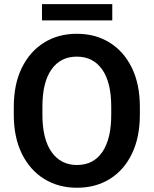

<svg xmlns="http://www.w3.org/2000/svg" viewBox="-20 -881 729 911"><path d="M643.6 -373.5V-336.9Q643.6 -229.5 606 -151.6Q568.4 -73.7 501.2 -32Q434.1 9.8 345.2 9.8Q257.3 9.8 189.7 -32Q122.1 -73.7 83.7 -151.6Q45.4 -229.5 45.4 -336.9V-373.5Q45.4 -481.4 83.5 -559.1Q121.6 -636.7 189 -678.7Q256.3 -720.7 344.2 -720.7Q433.1 -720.7 500.5 -678.7Q567.9 -636.7 605.7 -559.1Q643.6 -481.4 643.6 -373.5ZM507.8 -336.9V-374.5Q507.8 -490.2 464.8 -551.3Q421.9 -612.3 344.2 -612.3Q267.1 -612.3 224.1 -551.3Q181.2 -490.2 181.2 -374.5V-336.9Q181.2 -221.7 224.6 -159.9Q268.1 -98.1 345.2 -98.1Q423.3 -98.1 465.6 -159.9Q507.8 -221.7 507.8 -336.9ZM512.7 -861.3V-784.2H179.2V-861.3Z"/></svg>

Font: Vazirmatn UI FD SemiBold
Style: Regular
Weight: 600
Designer: Saber Rastikerdar
Foundry: Saber Rastikerdar
Version: Version 33.003